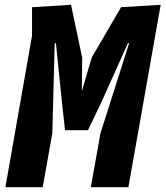

<svg xmlns="http://www.w3.org/2000/svg" viewBox="-20 -780 690 800"><path d="M358.5 0H515L649.5 -760L484.5 -750L362.5 -541L321 -400L322.5 -539.5L276 -760L113.5 -750V-631.5L2.5 0H158L198 -224.5L208 -600H213L238.5 -350L251 -237.5H346.5L400.5 -350L513 -600H518L398.5 -224.5Z"/></svg>

Font: B612
Style: Regular
Weight: 700
Italic angle: -10°
Designer: Nicolas Chauveau, Thomas Paillot, Jonathan Favre-Lamarine, Jean-Luc Vinot
Foundry: AIRBUS
Version: Version 1.008